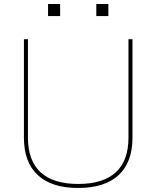

<svg xmlns="http://www.w3.org/2000/svg" viewBox="-20 -925 778 955"><path d="M99 -240V-730H119V-240Q119 -126 182 -68Q245 -10 369 -10Q493 -10 556 -68Q619 -126 619 -240V-730H639V-240Q639 -118 570 -54Q501 10 369 10Q237 10 168 -54Q99 -118 99 -240ZM459 -905H519V-845H459ZM219 -905H279V-845H219Z"/></svg>

Font: Enso Thin
Style: Regular
Weight: 100
Designer: Coji Morishita
Foundry: UNDERFOREST DESIGN
Version: Version 1.000